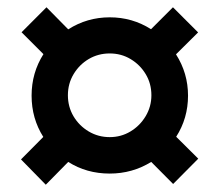

<svg xmlns="http://www.w3.org/2000/svg" viewBox="-20 -594 596 522"><path d="M65.9 -334Q65.9 -396 98.1 -446.8L38.6 -506.3L106.4 -574.2L165.5 -514.2Q216.8 -546.9 278.3 -546.9Q339.8 -546.9 390.6 -514.6L450.2 -574.2L518.6 -505.9L458.5 -446.3Q491.2 -395 491.2 -334Q491.2 -272.5 459 -222.2L519 -162.6L450.7 -93.8L391.1 -153.8Q339.8 -122.1 278.3 -122.1Q215.3 -122.1 165.5 -153.8L104.5 -91.8L37.1 -160.6L97.7 -221.7Q65.9 -272 65.9 -334ZM164.6 -335Q164.6 -303.7 179.9 -277.8Q195.3 -252 221.2 -236.6Q247.1 -221.2 278.3 -221.2Q309.1 -221.2 334.7 -236.6Q360.4 -252 376 -278.1Q391.6 -304.2 391.6 -335Q391.6 -366.7 376.2 -392.3Q360.8 -418 335.2 -433.3Q309.6 -448.7 278.3 -448.7Q247.1 -448.7 221.4 -433.6Q195.8 -418.5 180.2 -392.6Q164.6 -366.7 164.6 -335Z"/></svg>

Font: Arimo SemiBold
Style: Regular
Weight: 600
Designer: Steve Matteson
Foundry: Monotype Imaging Inc.
Version: Version 1.33